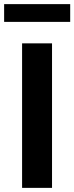

<svg xmlns="http://www.w3.org/2000/svg" viewBox="-44 -910 360 930"><path d="M63 0V-700H208V0ZM-24 -804V-890H296V-804Z"/></svg>

Font: Red Hat Display ExtraBold
Style: Regular
Weight: 800
Designer: Pentagram, MCKL
Foundry: Pentagram, MCKL
Version: Version 1.023